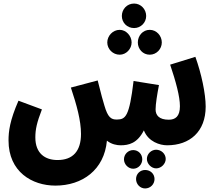

<svg xmlns="http://www.w3.org/2000/svg" viewBox="-20 -813 1228 1081"><path d="M735 -655C773 -655 803 -686 803 -723C803 -761 773 -793 735 -793C695 -793 666 -761 666 -723C666 -686 695 -655 735 -655ZM654 -505C690 -505 721 -537 721 -574C721 -611 690 -645 654 -645C615 -645 584 -611 584 -574C584 -537 615 -505 654 -505ZM823 -505C861 -505 891 -537 891 -574C891 -612 861 -645 823 -645C784 -645 756 -612 756 -574C756 -537 784 -505 823 -505ZM292 232C443 232 567 144 582 -21C608 0 639 5 659 5C705 5 753 -6 790 -79C815 -15 880 5 921 5C1048 5 1138 -71 1138 -213C1138 -285 1114 -399 1080 -493L938 -449C970 -354 993 -270 993 -215C993 -157 967 -139 930 -139C876 -139 856 -164 856 -197C856 -227 865 -283 875 -334L732 -357C708 -156 687 -141 639 -140C605 -139 587 -153 568 -218C561 -239 549 -284 530 -360L379 -320C412 -221 436 -134 436 -59C436 37 391 88 304 88C234 88 179 51 179 -39C179 -84 187 -122 216 -197L84 -246C35 -134 28 -73 28 -22C28 154 160 232 292 232ZM859 30C832 30 807 53 807 82C807 109 832 135 859 135C888 135 913 109 913 82C913 53 888 30 859 30ZM730 32C702 32 678 55 678 84C678 112 702 137 730 137C759 137 781 112 781 84C781 55 759 32 730 32ZM797 144C769 144 746 166 746 195C746 224 769 248 797 248C827 248 850 224 850 195C850 166 827 144 797 144Z"/></svg>

Font: Noto Sans Arabic UI XCn XBd
Style: Regular
Weight: 800
Width: 2
Designer: Monotype Design Team, Nadine Chahine and Nizar Qandah
Foundry: Monotype Imaging Inc.
Version: Version 2.010